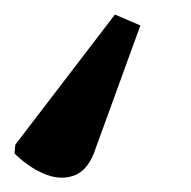

<svg xmlns="http://www.w3.org/2000/svg" viewBox="-84 -56 262 264"><path d="M74 -36 109 -21 45 155Q35 180 16 186Q-3 192 -24.5 182.5Q-46 173 -64 155L-63 143Z"/></svg>

Font: Noto Serif SemiCondensed Medium
Style: Italic
Weight: 500
Width: 4
Italic angle: -12°
Designer: Monotype Design Team
Foundry: Monotype Imaging Inc.
Version: Version 2.013